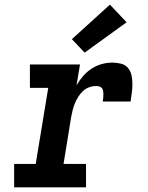

<svg xmlns="http://www.w3.org/2000/svg" viewBox="-20 -808 640 828"><path d="M41 0V-101H134L188 -429H109V-530H325L310 -440Q322 -461 338 -479.5Q354 -498 374.5 -511.5Q395 -525 418 -531.5Q441 -538 464 -538Q483 -538 501.5 -533.5Q520 -529 531.5 -515.5Q543 -502 547 -484Q551 -466 551 -446.5Q551 -427 548.5 -408Q546 -389 543 -370H423Q424 -377 425 -384.5Q426 -392 426 -399.5Q426 -407 425 -414.5Q424 -422 420 -427.5Q416 -433 409 -435Q402 -437 394 -437Q379 -437 364 -431.5Q349 -426 337.5 -415Q326 -404 317.5 -390.5Q309 -377 303 -362.5Q297 -348 293.5 -333.5Q290 -319 287 -304L254 -101H351V0ZM345 -581 290 -639 454 -788 526 -712Z"/></svg>

Font: Iosevka Curly Slab ExObl
Style: Bold
Weight: 700
Width: 7
Italic angle: -9°
Monospace: yes
Designer: Belleve Invis
Foundry: Belleve Invis
Version: Version 11.0.0; ttfautohint (v1.8.3)